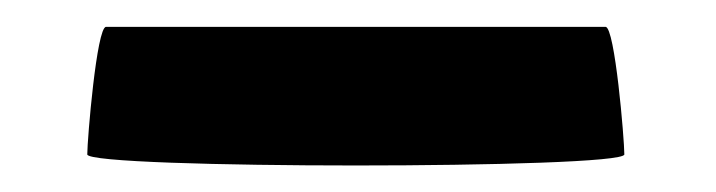

<svg xmlns="http://www.w3.org/2000/svg" viewBox="-20 -376 533 143"><path d="M45 -261C45 -250 445 -250 445 -261C445 -272 438 -356 431 -356H59C52 -356 45 -272 45 -261Z"/></svg>

Font: Ampere
Style: SC
Weight: 400
Version: Version 1